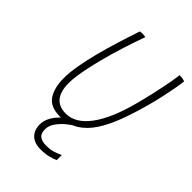

<svg xmlns="http://www.w3.org/2000/svg" viewBox="-264 -798 1157 1157"><g transform="rotate(45 314.0 -220.0)"><path d="M420.5 177.5V221Q399.5 230 371.5 237Q343.5 244 304.5 244Q270.5 244 246 231.8Q221.5 219.5 208.8 196.2Q196 173 196 141Q196 114 207.2 89Q218.5 64 237.5 41.8Q256.5 19.5 280 1.2Q303.5 -17 327.5 -30L360 -7.5Q334.5 5.5 306.2 29Q278 52.5 258.5 80.8Q239 109 239 137.5Q239 175.5 259 189.8Q279 204 312.5 204Q348 204 370.5 197Q393 190 420.5 177.5ZM249 21.5Q167.5 21.5 134.2 -27Q101 -75.5 101 -159.5Q101 -207 111.8 -268.8Q122.5 -330.5 140.5 -400Q158 -467 180.2 -539Q202.5 -611 226.5 -682Q230.5 -683 236 -683.5Q241.5 -684 247 -684Q256.5 -684 263.5 -683Q270.5 -682 274 -681Q251.5 -619 227.2 -543.5Q203 -468 184 -393.5Q172 -347.5 162.8 -304.2Q153.5 -261 148.2 -224.2Q143 -187.5 143 -160Q143 -16 261 -16Q343 -16 409 -105Q475 -194 519.5 -364Q526 -388.5 533.2 -417.8Q540.5 -447 547.5 -478.5Q554.5 -510 561.2 -542.5Q568 -575 573.5 -606Q579 -637 582.5 -665Q588.5 -665 594.5 -664.5Q600.5 -664 606.2 -663.2Q612 -662.5 617.5 -661Q623 -659.5 628 -658Q624.5 -627 616.8 -585Q609 -543 598.8 -497.2Q588.5 -451.5 577 -409Q551 -312.5 521.5 -233.5Q492 -154.5 454.5 -97.5Q417 -40.5 366.8 -9.5Q316.5 21.5 249 21.5Z"/></g></svg>

Font: Grandstander Thin
Style: Italic
Weight: 100
Italic angle: -15°
Designer: Tyler Finck
Foundry: Etcetera Type Co
Version: Version 1.200